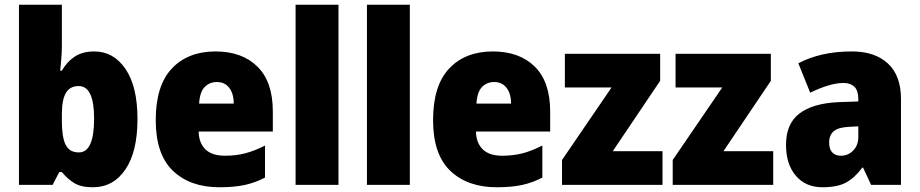

<svg xmlns="http://www.w3.org/2000/svg" viewBox="-20 -846 3880 810"><path d="M241 -654Q241 -630 239 -603Q237 -576 234 -548H241Q262 -585 295 -607Q328 -629 378 -629Q459 -629 509.5 -555Q560 -481 560 -344Q560 -206 509 -131Q458 -56 372 -56Q322 -56 293.5 -73.5Q265 -91 241 -120H230L202 -66H60V-826H241ZM312 -483Q275 -483 258 -454Q241 -425 241 -364V-335Q241 -267 257 -235Q273 -203 313 -203Q377 -203 377 -346Q377 -483 312 -483Z M889 -629Q1001 -629 1066 -565Q1131 -501 1131 -376V-291H818Q819 -243 846.5 -216Q874 -189 929 -189Q976 -189 1015.5 -199.5Q1055 -210 1098 -232V-97Q1059 -76 1014 -66Q969 -56 906 -56Q782 -56 709.5 -125.5Q637 -195 637 -339Q637 -485 705 -557Q773 -629 889 -629ZM895 -500Q864 -500 843.5 -479Q823 -458 820 -409H966Q966 -451 947 -475.5Q928 -500 895 -500Z M1408 -66H1227V-826H1408Z M1709 -66H1528V-826H1709Z M2059 -629Q2171 -629 2236 -565Q2301 -501 2301 -376V-291H1988Q1989 -243 2016.5 -216Q2044 -189 2099 -189Q2146 -189 2185.5 -199.5Q2225 -210 2268 -232V-97Q2229 -76 2184 -66Q2139 -56 2076 -56Q1952 -56 1879.5 -125.5Q1807 -195 1807 -339Q1807 -485 1875 -557Q1943 -629 2059 -629ZM2065 -500Q2034 -500 2013.5 -479Q1993 -458 1990 -409H2136Q2136 -451 2117 -475.5Q2098 -500 2065 -500Z M2775 -66H2351V-171L2560 -477H2363V-619H2765V-505L2565 -208H2775Z M3242 -66H2818V-171L3027 -477H2830V-619H3232V-505L3032 -208H3242Z M3574 -629Q3671 -629 3726 -578Q3781 -527 3781 -429V-66H3655L3621 -139H3618Q3586 -96 3549.5 -76Q3513 -56 3450 -56Q3379 -56 3337.5 -104.5Q3296 -153 3296 -235Q3296 -324 3352.5 -367Q3409 -410 3516 -415L3601 -418V-428Q3601 -464 3584.5 -480Q3568 -496 3539 -496Q3509 -496 3473 -485Q3437 -474 3398 -455L3348 -579Q3393 -603 3449.5 -616Q3506 -629 3574 -629ZM3563 -311Q3517 -309 3497.5 -292.5Q3478 -276 3478 -245Q3478 -216 3491.5 -202.5Q3505 -189 3527 -189Q3558 -189 3579.5 -211Q3601 -233 3601 -268V-313Z"/></svg>

Font: Noto Sans Malayalam UI SemiCondensed Black
Style: Regular
Weight: 900
Width: 4
Designer: Jelle Bosma - Monotype Design Team
Foundry: Monotype Imaging Inc.
Version: Version 2.104; ttfautohint (v1.8.4.7-5d5b)